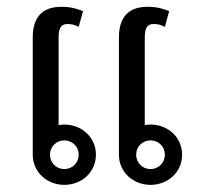

<svg xmlns="http://www.w3.org/2000/svg" viewBox="-20 -528 582 557"><path d="M220.8 -495.8C208.3 -500 190.8 -508.3 158.3 -508.3C100 -508.3 75 -475 75 -419.2V-79.2C75 -28.3 116.7 8.3 166.7 8.3C216.7 8.3 258.3 -28.3 258.3 -79.2C258.3 -130 216.7 -166.7 166.7 -166.7C160.8 -166.7 155 -165.8 150 -165V-419.2C150 -442.5 155 -458.3 175 -458.3C195 -458.3 201.7 -452.5 208.3 -450ZM166.7 -120.8C190 -120.8 208.3 -102.5 208.3 -79.2C208.3 -55.8 190 -37.5 166.7 -37.5C143.3 -37.5 125 -55.8 125 -79.2C125 -102.5 143.3 -120.8 166.7 -120.8ZM470.8 -495.8C458.3 -500 440.8 -508.3 408.3 -508.3C350 -508.3 325 -475 325 -419.2V-79.2C325 -28.3 366.7 8.3 416.7 8.3C466.7 8.3 508.3 -28.3 508.3 -79.2C508.3 -130 466.7 -166.7 416.7 -166.7C410.8 -166.7 405 -165.8 400 -165V-419.2C400 -442.5 405 -458.3 425 -458.3C445 -458.3 451.7 -452.5 458.3 -450ZM416.7 -120.8C440 -120.8 458.3 -102.5 458.3 -79.2C458.3 -55.8 440 -37.5 416.7 -37.5C393.3 -37.5 375 -55.8 375 -79.2C375 -102.5 393.3 -120.8 416.7 -120.8Z"/></svg>

Font: BoonHome
Style: Book
Weight: 400
Designer: Sungsit Sawaiwan
Foundry: Sungsit Sawaiwan
Version: Version 0.2